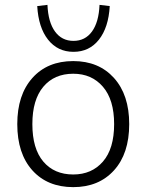

<svg xmlns="http://www.w3.org/2000/svg" viewBox="-20 -761 602 789"><path d="M281 8Q175 8 113 -61Q51 -130 51 -251Q51 -371 113 -440.5Q175 -510 281 -510Q386 -510 448.5 -440.5Q511 -371 511 -251Q511 -130 448.5 -61Q386 8 281 8ZM281 -44Q357 -44 403 -97Q449 -150 449 -251Q449 -351 403 -404.5Q357 -458 281 -458Q203 -458 158 -404.5Q113 -351 113 -251Q113 -150 158 -97Q203 -44 281 -44ZM282 -548Q217 -548 177.5 -598Q138 -648 133 -736L175 -741Q178 -670 206 -631.5Q234 -593 282 -593Q330 -593 358 -631.5Q386 -670 389 -741L431 -736Q426 -648 386.5 -598Q347 -548 282 -548Z"/></svg>

Font: Mulish Light
Style: Regular
Weight: 300
Designer: Vernon Adams
Foundry: Vernon Adams
Version: Version 3.603; ttfautohint (v1.8.3)